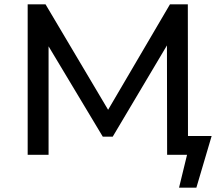

<svg xmlns="http://www.w3.org/2000/svg" viewBox="-20 -720 1029 893"><path d="M108.7 -700H191.7L505 -172H460.9L770.6 -700H853.6L854.4 0H757.3L756.4 -546.7H779L504.3 -84.4H458L180.6 -546.7H205.9V0H108.7ZM856.3 -26.1 895.1 0H764.1V-87.6H964.4L893.3 153H812.7Z"/></svg>

Font: iiserrat Thin
Style: Regular
Weight: 100
Designer: Akira Ohta
Foundry: Akira Ohta
Version: Version 1.200;Glyphs 3.3.1 (3343)